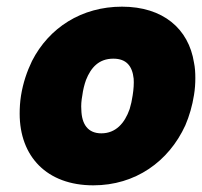

<svg xmlns="http://www.w3.org/2000/svg" viewBox="-20 -548 606 576"><path d="M260 8C386 8 486 -63 536 -172C548 -200 557 -231 562 -263C565 -281 566 -298 566 -314C566 -330 565 -346 562 -360C546 -462 469 -528 346 -528C225 -528 127 -465 76 -365C61 -334 49 -299 43 -261C40 -242 39 -224 39 -207C39 -79 120 8 260 8ZM284 -148C244 -148 225 -175 224 -219C223 -232 224 -246 227 -262C229 -278 233 -294 238 -308C253 -346 277 -372 320 -372C359 -372 377 -350 381 -312C382 -298 381 -281 378 -262C376 -248 373 -234 369 -221C354 -178 327 -148 284 -148Z"/></svg>

Font: Arthouse Owned Black
Style: Italic
Weight: 900
Italic angle: -10°
Designer: Jeremy Tribby
Foundry: Tribby Type
Version: Version 1.000;PS 001.000;hotconv 1.0.88;makeotf.lib2.5.64775